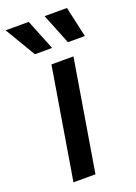

<svg xmlns="http://www.w3.org/2000/svg" viewBox="-174 -810 616 869"><g transform="rotate(-20 134.0 -375.5)"><path d="M23.4 0 112.3 -535.6H218.3L129.4 0ZM216.8 -604.5 157.7 -751.5H265.6L298.3 -604.5ZM57.6 -604.5 -29.8 -751.5H81.5L140.6 -604.5Z"/></g></svg>

Font: Inter 20pt Medium
Style: Italic
Weight: 500
Italic angle: -9.3988°
Version: Version 4.001;git-66647c0bb